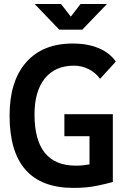

<svg xmlns="http://www.w3.org/2000/svg" viewBox="-20 -918 626 948"><path d="M342.8 9.8Q27.3 9.8 27.3 -347.7Q27.3 -517.1 108.9 -610.1Q190.4 -703.1 338.9 -703.1Q413.6 -703.1 468.3 -679.7Q522.9 -656.2 551.8 -613.8L474.1 -528.8Q451.7 -559.6 417.7 -576.7Q383.8 -593.8 344.7 -593.8Q252.4 -593.8 201.4 -530.8Q150.4 -467.8 150.4 -352.5Q150.4 -100.1 354.5 -100.1Q373 -100.1 389.9 -101.8Q406.7 -103.5 421.9 -106.4V-245.6H297.9V-354H537.1V-19.5Q516.1 -13.2 463.4 -1.7Q410.6 9.8 342.8 9.8ZM272.9 -771.5 150.9 -898.4H281.2L329.6 -835.9L377.9 -898.4H508.3L386.2 -771.5Z"/></svg>

Font: Cascadia Mono PL SemiBold
Style: Regular
Weight: 600
Monospace: yes
Designer: Aaron Bell
Foundry: Saja Typeworks
Version: Version 2404.023; ttfautohint (v1.8.4)